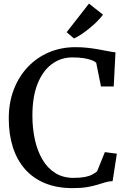

<svg xmlns="http://www.w3.org/2000/svg" viewBox="-20 -1008 695 1040"><path d="M372.5 11Q288.5 11 224 -15.5Q159.5 -42 115.8 -91.5Q72 -141 49.8 -210.5Q27.5 -280 27.5 -366Q27.5 -452.5 54.8 -523.2Q82 -594 131 -645.5Q180 -697 245.8 -724.8Q311.5 -752.5 388.5 -752.5Q423.5 -752.5 454.8 -749Q486 -745.5 513.5 -740.5Q541 -735.5 564.2 -731Q587.5 -726.5 605.5 -724.5L596 -539.5H527L501 -668.5Q493 -676 475.8 -682.5Q458.5 -689 432.5 -693Q406.5 -697 372 -697Q310 -697 261 -661Q212 -625 183.8 -554.8Q155.5 -484.5 155.5 -382Q155.5 -312.5 169 -251.5Q182.5 -190.5 209.8 -144Q237 -97.5 279 -71Q321 -44.5 377.5 -44.5Q415 -44.5 439.2 -49.2Q463.5 -54 479 -62.2Q494.5 -70.5 506 -80L548 -184L613 -175.5L590 -27Q568.5 -26 548.8 -20Q529 -14 505.5 -6.8Q482 0.5 450 5.8Q418 11 372.5 11ZM380.5 -800 341 -833.5 462 -988.5 538 -928.5Q524.5 -910.5 505.2 -891.2Q486 -872 464 -854.2Q442 -836.5 420.8 -822.2Q399.5 -808 381.5 -800Z"/></svg>

Font: Merriweather 20pt Medium
Style: Regular
Weight: 500
Version: Version 2.100